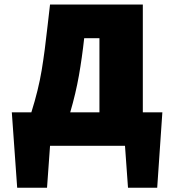

<svg xmlns="http://www.w3.org/2000/svg" viewBox="-20 -679 805 894"><path d="M736 -156 712 195H576L562 0H213L199 195H60L35 -156H126Q159 -261 174 -351.5Q189 -442 202 -563Q214 -667 213 -658H645V-156ZM443 -156V-501H372Q362 -410 347.5 -327.5Q333 -245 307 -156Z"/></svg>

Font: Ysabeau Heavy
Style: Regular
Weight: 800
Designer: Christian Thalmann (Catharsis Fonts)
Version: Version 0.003